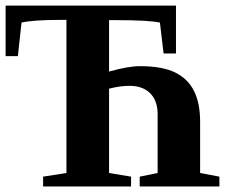

<svg xmlns="http://www.w3.org/2000/svg" viewBox="-33 -675 852 695"><path d="M691.4 -48.8 761.2 -35.6V0H472.7V-35.6L537.6 -48.8V-261.7Q537.6 -310.5 510.5 -337.4Q483.4 -364.3 436 -364.3Q401.4 -364.3 361.8 -354V-48.8L441.4 -35.6V0H123V-35.6L207.5 -48.8V-603H182.6Q88.9 -603 44.9 -593.3L31.7 -471.7H-12.7V-654.8H604V-481.4H559.1L545.9 -593.3Q505.4 -602.1 385.7 -602.1H361.8V-416Q431.6 -435.5 473.1 -435.5Q554.7 -435.5 601.1 -412.6Q647.5 -389.6 669.4 -345.5Q691.4 -301.3 691.4 -234.4Z"/></svg>

Font: Liberation Serif
Style: Bold
Weight: 700
Designer: Steve Matteson
Foundry: Ascender Corporation
Version: Version 2.1.5